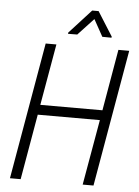

<svg xmlns="http://www.w3.org/2000/svg" viewBox="-60 -948 721 994"><g transform="rotate(5 300.5 -451.0)"><path d="M463.9 0H407.7L467.3 -340.3H144.5L85.4 0H29.8L153.3 -710.9H209L153.3 -392.1H476.1L531.2 -710.9H587.4ZM490.7 -776.4 490.2 -770.5 442.4 -771 393.6 -858.9 312 -771.5 264.2 -771 264.6 -777.3 378.4 -901.9H411.6Z"/></g></svg>

Font: MAUL Condensed Light Italic
Style: Light Italic
Weight: 300
Italic angle: -12°
Designer: MAUL
Version: Version 1.0; 2020; ttfautohint (v1.8.3)